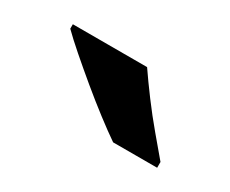

<svg xmlns="http://www.w3.org/2000/svg" viewBox="-43 -873 448 374"><g transform="rotate(30 181.0 -686.0)"><path d="M207 -766Q222 -744 242.5 -716.5Q263 -689 284.5 -663.5Q306 -638 322 -619V-606H223Q204 -619 178.5 -638.5Q153 -658 126.5 -680Q100 -702 77 -722Q54 -742 40 -756V-766Z"/></g></svg>

Font: Noto Sans Hanifi Rohingya
Style: Bold
Weight: 700
Designer: Monotype Design Team and DaltonMaag
Foundry: Google LLC
Version: Version 2.102; ttfautohint (v1.8.4.7-5d5b)